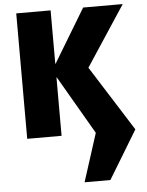

<svg xmlns="http://www.w3.org/2000/svg" viewBox="-64 -781 855 1114"><g transform="rotate(-5 363.0 -224.5)"><path d="M73.2 0V-730.5H273.4V-419.9H275.4L462.9 -730.5H693.4L462.9 -379.9L703.1 0L533.2 280.3H382.8L472.7 0L275.4 -339.8H273.4V0Z"/></g></svg>

Font: GenEi M Gothic v2 Black
Style: Regular
Weight: 900
Version: Version 2.0